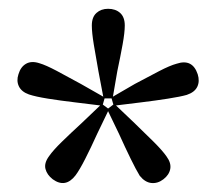

<svg xmlns="http://www.w3.org/2000/svg" viewBox="-20 -769 492 437"><path d="M352 -361Q339 -351 324.5 -352.5Q310 -354 298 -369Q290 -382 277.5 -407.5Q265 -433 251 -464L226 -516L201 -464Q187 -433 174 -407.5Q161 -382 152 -370Q129 -340 100 -361Q87 -371 83.5 -384.5Q80 -398 92 -414Q101 -427 121 -446.5Q141 -466 166 -489L208 -529L151 -536Q117 -540 89 -544.5Q61 -549 46 -554Q29 -560 23 -572.5Q17 -585 22 -600Q27 -617 39.5 -624Q52 -631 70 -625Q84 -621 109.5 -607.5Q135 -594 164 -578L215 -549L204 -607Q198 -640 193.5 -667.5Q189 -695 189 -711Q189 -730 199.5 -739.5Q210 -749 226 -749Q243 -749 253.5 -739.5Q264 -730 264 -711Q264 -695 259 -667.5Q254 -640 247 -607L237 -549L287 -578Q317 -594 342 -607Q367 -620 382 -624Q418 -636 430 -600Q435 -584 429 -571.5Q423 -559 405 -553Q391 -549 362.5 -544.5Q334 -540 301 -536L244 -529L286 -489Q310 -466 330 -446Q350 -426 359 -413Q370 -398 367.5 -384.5Q365 -371 352 -361ZM214 -531 226 -522 238 -531 234 -545H218Z"/></svg>

Font: Source Serif 4 SmText
Style: Regular
Weight: 400
Designer: Frank Grießhammer
Foundry: Adobe
Version: Version 4.005;hotconv 1.1.0;makeotfexe 2.6.0